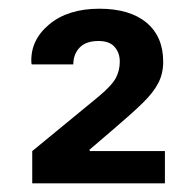

<svg xmlns="http://www.w3.org/2000/svg" viewBox="-20 -742 442 436"><path d="M354.5 -325.7H53.2V-398.9L204.1 -522.9Q234.4 -548.3 243.2 -565.2Q252 -582 252 -602.1Q252 -622.1 240.2 -635.5Q228.5 -648.9 203.6 -648.9Q175.3 -648.9 160.9 -634Q146.5 -619.1 146.5 -595.7H52.2L51.3 -598.6Q48.3 -649.9 91.1 -686Q133.8 -722.2 205.6 -722.2Q274.4 -722.2 312.5 -690.7Q350.6 -659.2 350.6 -601.6Q350.6 -575.2 339.6 -553.7Q328.6 -532.2 304.4 -508.5Q280.3 -484.9 240.7 -451.2L183.1 -401.9L184.1 -398.9H354.5Z"/></svg>

Font: Roboto Slab SemiBold
Style: Regular
Weight: 600
Designer: Google
Version: Version 2.001; ttfautohint (v1.8.3)